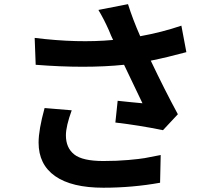

<svg xmlns="http://www.w3.org/2000/svg" viewBox="-20 -835 1040 906"><path d="M190.4 -325.2 318.4 -314.5Q291 -239.3 291 -196.3Q291 -137.7 330.1 -106.4Q369.1 -75.2 467.8 -75.2Q532.2 -75.2 586.4 -80.1Q640.6 -85 662.6 -88.9Q684.6 -92.8 738.3 -103.5L735.4 27.3Q604.5 50.8 467.8 50.8Q318.4 50.8 240.2 -3.9Q162.1 -58.6 162.1 -162.1Q162.1 -222.7 190.4 -325.2ZM835.9 -713.9 859.4 -588.9Q769.5 -564.5 691.4 -548.8Q757.8 -409.2 819.3 -295.9L749 -220.7Q634.8 -244.1 524.4 -256.8L535.2 -359.4Q547.9 -358.4 591.8 -353.5Q635.7 -348.6 652.3 -347.7Q637.7 -377.9 565.4 -529.3Q383.8 -510.7 148.4 -529.3L143.6 -656.2Q346.7 -630.9 513.7 -646.5Q504.9 -664.1 493.2 -693.4Q469.7 -746.1 444.3 -788.1L584 -815.4Q606.4 -744.1 641.6 -664.1Q744.1 -682.6 835.9 -713.9Z"/></svg>

Font: Nasu
Style: Bold
Weight: 700
Designer: Ryoko NISHIZUKA (kana &amp; ideographs); Paul D. Hunt (Latin, Greek &amp; Cyrillic); Wenlong ZHANG (bopomofo); Sandoll C
Version: Version 2014.1215